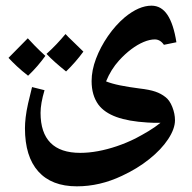

<svg xmlns="http://www.w3.org/2000/svg" viewBox="-20 -405 676 677"><path d="M251 252Q162 252 115 199.5Q68 147 68 47Q68 30 70.5 8.5Q73 -13 79 -40Q85 -67 93 -98L137 -87Q123 -40 123 -7Q123 63 158 98.5Q193 134 263 134Q293 134 325.5 128Q358 122 392 110.5Q426 99 458 83Q481 71 503.5 57.5Q526 44 546 28Q534 28 522.5 28Q511 28 500 27Q433 23 390.5 7.5Q348 -8 327 -36Q303 -69 303 -119Q303 -157 318.5 -198Q334 -239 360.5 -277.5Q387 -316 420 -344Q470 -385 514 -385Q549 -385 570.5 -352.5Q592 -320 602 -256L558 -247Q551 -257 543 -261.5Q535 -266 526 -266Q508 -266 486.5 -257Q465 -248 443 -231.5Q421 -215 400 -192Q371 -160 354 -118Q374 -110 403.5 -104Q433 -98 472 -93Q507 -89 527.5 -82Q548 -75 563 -63Q578 -52 587.5 -28Q597 -4 597 19Q597 49 573 85.5Q549 122 506.5 156Q464 190 410 215Q332 252 251 252ZM213 -153Q192 -170 175 -185Q158 -200 144 -215Q163 -232 179.5 -249.5Q196 -267 211 -285Q220 -275 236 -260Q252 -245 274 -223Q247 -186 213 -153ZM79 -138Q57 -155 40 -171Q23 -187 10 -201Q27 -218 44 -235.5Q61 -253 78 -270Q87 -260 102.5 -244Q118 -228 140 -208Q127 -190 112 -172.5Q97 -155 79 -138Z"/></svg>

Font: Noto Naskh Arabic
Style: Bold
Weight: 700
Designer: Monotype Design Team, David Williams, Mohamad Dakak and Nizar Qandah
Foundry: Monotype Imaging Inc.
Version: Version 2.016